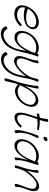

<svg xmlns="http://www.w3.org/2000/svg" viewBox="1654 -2464 1148 4495"><g transform="rotate(90 2227.5 -217.0)"><path d="M590 -118C595 -122 589 -133 577 -142C566 -150 553 -154 548 -149C480 -67 375 -30 285 -46C210 -60 145 -106 151 -182C152 -198 155 -214 159 -231C385 -154 645 -227 664 -404C675 -513 572 -569 450 -548C272 -519 122 -348 105 -174C95 -76 156 -2 250 15C365 36 500 -13 590 -118ZM437 -487C531 -503 623 -476 618 -396C605 -243 383 -221 184 -296C233 -392 329 -469 437 -487Z M1249 -539C1245 -530 1241 -522 1238 -514C1187 -545 1124 -561 1051 -548C873 -519 723 -348 706 -174C696 -81 734 1 821 15C968 39 1081 -92 1172 -257C1158 -177 1144 -97 1119 -17C1091 67 1042 150 966 209C848 304 696 295 661 184C660 180 644 183 626 192C608 200 593 211 594 216C637 362 835 378 993 253C1083 184 1128 83 1162 -14C1216 -186 1232 -359 1306 -528C1309 -533 1299 -540 1283 -543C1267 -546 1252 -544 1249 -539ZM855 -47C788 -57 747 -112 752 -182C762 -325 889 -462 1038 -487C1106 -498 1172 -494 1220 -464C1213 -443 1207 -423 1202 -402C1118 -209 1015 -21 855 -47Z M1395 -525C1395 -442 1369 -355 1336 -269C1291 -156 1262 -29 1348 13C1462 70 1614 -63 1731 -203C1744 -219 1756 -235 1767 -251C1764 -238 1762 -224 1760 -211C1733 -60 1692 103 1557 209C1444 300 1299 290 1265 184C1264 180 1248 183 1230 192C1212 200 1197 211 1198 216C1239 357 1431 373 1584 253C1735 135 1773 -47 1805 -215C1823 -320 1851 -425 1897 -528C1900 -533 1889 -540 1873 -543C1857 -546 1842 -544 1839 -539C1822 -497 1807 -439 1793 -377C1769 -323 1739 -272 1700 -224C1608 -110 1489 2 1394 -44C1326 -77 1345 -176 1377 -264C1414 -357 1466 -475 1461 -541C1462 -547 1447 -547 1429 -543C1411 -538 1395 -530 1395 -525Z M1940 -27C1946 -41 1952 -55 1958 -68H1959C2002 -20 2059 13 2133 4C2305 -14 2460 -185 2480 -359C2490 -450 2448 -526 2362 -538C2203 -559 2085 -406 1990 -223C2024 -357 2060 -513 2053 -549C2052 -554 2037 -550 2018 -542C2000 -533 1986 -522 1987 -518C1999 -455 1957 -265 1922 -133C1888 -8 1834 118 1812 243C1810 248 1823 251 1841 250C1859 248 1875 243 1876 237C1893 163 1915 69 1938 -24C1939 -25 1940 -26 1940 -27ZM2000 -101C1995 -108 1981 -105 1970 -96C2058 -296 2163 -498 2330 -476C2395 -467 2439 -418 2434 -352C2422 -210 2293 -74 2151 -58C2091 -51 2035 -63 2000 -101Z M2644 -503C2670 -507 2696 -511 2721 -514C2706 -460 2689 -407 2670 -354C2606 -177 2577 16 2724 16C2811 16 2900 -42 2965 -118C2969 -122 2964 -133 2952 -142C2940 -150 2927 -154 2923 -149C2876 -92 2813 -47 2748 -47C2628 -47 2664 -206 2712 -350C2731 -403 2753 -462 2772 -519C2849 -526 2924 -525 2994 -512C3003 -510 3016 -518 3023 -530C3029 -542 3027 -553 3019 -555C2945 -569 2869 -577 2791 -576C2813 -648 2831 -715 2833 -765C2835 -771 2821 -773 2803 -770C2784 -767 2769 -760 2768 -755C2762 -695 2751 -634 2737 -574C2711 -572 2684 -569 2657 -564C2652 -563 2644 -549 2641 -532C2637 -515 2639 -502 2644 -503Z M3280 -709C3284 -722 3284 -734 3279 -742C3273 -751 3263 -756 3251 -756C3238 -756 3225 -751 3212 -742C3200 -734 3191 -722 3186 -709C3181 -697 3181 -685 3187 -676C3192 -667 3202 -662 3215 -662C3227 -662 3241 -667 3253 -676C3265 -685 3275 -697 3280 -709ZM3157 -540C3122 -455 3090 -358 3066 -267C3039 -169 3010 -67 3036 16C3037 20 3053 17 3071 8C3089 0 3103 -11 3102 -16C3078 -91 3086 -179 3109 -267C3126 -348 3174 -441 3214 -527C3217 -532 3207 -540 3191 -543C3176 -546 3160 -545 3157 -540Z M3735 -16C3718 -78 3741 -180 3764 -267C3788 -356 3821 -444 3844 -533C3847 -539 3834 -543 3817 -543C3800 -543 3784 -539 3782 -533C3780 -526 3778 -519 3776 -512C3725 -545 3661 -561 3587 -548C3409 -519 3259 -348 3242 -174C3232 -81 3270 1 3357 15C3513 40 3632 -110 3726 -291C3724 -283 3722 -275 3720 -267C3693 -170 3660 -30 3668 16C3669 20 3685 17 3703 8C3721 0 3736 -11 3735 -16ZM3391 -47C3324 -57 3283 -112 3288 -182C3298 -325 3425 -462 3574 -487C3645 -499 3715 -494 3763 -459C3674 -248 3567 -18 3391 -47Z M3959 -518C3975 -455 3953 -353 3930 -267C3906 -178 3873 -89 3849 0C3847 5 3859 10 3876 10C3894 10 3909 5 3911 0C3922 -38 3930 -76 3939 -115C3964 -183 3999 -249 4048 -309C4140 -424 4260 -535 4354 -489C4422 -456 4403 -358 4371 -269C4334 -177 4282 -59 4287 8C4286 13 4301 14 4319 9C4338 5 4353 -3 4354 -8C4353 -91 4379 -178 4412 -264C4457 -377 4486 -504 4400 -546C4286 -603 4134 -471 4018 -331C4002 -312 3988 -293 3975 -273C4002 -370 4033 -505 4025 -549C4024 -554 4009 -550 3990 -542C3972 -533 3958 -522 3959 -518Z"/></g></svg>

Font: Nupuram ExtraLight Oblique
Style: Regular
Weight: 200
Designer: Santhosh Thottingal (santhosh.thottingal@gmail.com)
Foundry: SMC
Version: Version 1.000